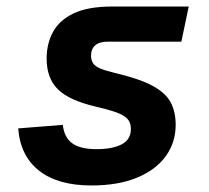

<svg xmlns="http://www.w3.org/2000/svg" viewBox="-20 -556 640 588"><path d="M260 12Q156.8 12 99.4 -33.5Q42 -79 35.8 -162.8L172.4 -173.6Q176.6 -134.8 201.5 -117Q226.4 -99.2 275.6 -99.2Q323.8 -99.2 352.3 -113.8Q380.8 -128.4 380.8 -160.8Q380.8 -174.2 376.2 -183.4Q371.6 -192.6 360.5 -200.1Q349.4 -207.6 328.6 -214.5Q307.8 -221.4 274.4 -229.2Q192.4 -248.2 157.6 -282.2Q122.8 -316.2 122.8 -376.8Q122.8 -421.8 142.2 -458Q161.6 -494.2 205.6 -515.1Q249.6 -536 323.6 -536H558L535.4 -428.4H310.2Q284.4 -428.4 271.6 -417.2Q258.8 -406 258.8 -386Q258.8 -372 265 -362.4Q271.2 -352.8 286.8 -346.3Q302.4 -339.8 331.2 -332.8Q406 -315.2 446.5 -293.6Q487 -272 502.5 -242.9Q518 -213.8 518 -173.6Q518 -119.8 487.8 -77.9Q457.6 -36 399.8 -12Q342 12 260 12Z"/></svg>

Font: Geist Mono
Style: Italic
Weight: 400
Italic angle: -12°
Monospace: yes
Designer: Basement.studio, Andrés Briganti, Mateo Zaragoza
Foundry: Basement.studio, Vercel, Andrés Briganti, Guido Ferreyra, Mateo Zaragoza
Version: Version 1.500